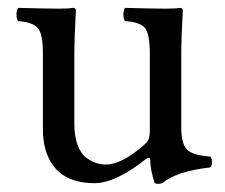

<svg xmlns="http://www.w3.org/2000/svg" viewBox="-20 -451 565 483"><path d="M216.8 9.8Q188 9.8 165.5 2.2Q143.1 -5.4 128.7 -18.1Q114.3 -30.8 105 -48.6Q95.7 -66.4 91.8 -85.4Q87.9 -104.5 87.9 -126V-317.9Q87.9 -365.2 75.4 -380.1Q63 -395 25.9 -397.9Q21.5 -402.3 21.5 -414.6Q21.5 -426.8 25.9 -431.2Q100.1 -429.2 127.9 -429.2Q153.3 -429.2 163.1 -431.2Q170.9 -431.2 170.9 -424.8Q167 -351.6 167 -321.8V-140.1Q167 -108.9 175 -86.9Q183.1 -64.9 196.3 -54.9Q209.5 -44.9 221.7 -41Q233.9 -37.1 247.1 -37.1Q285.2 -37.1 340.8 -85Q351.1 -93.8 354 -101.3Q356.9 -108.9 356.9 -124V-316.9Q356.9 -365.2 344.7 -380.4Q332.5 -395.5 294.9 -397.9Q290.5 -402.3 290.5 -414.6Q290.5 -426.8 294.9 -431.2Q369.1 -429.2 397 -429.2Q422.4 -429.2 432.1 -431.2Q439.9 -431.2 439.9 -424.8Q436 -351.6 436 -321.8V-129.9Q436 -90.8 449.5 -75.7Q462.9 -60.5 508.8 -57.1Q513.2 -52.7 513.2 -43.5Q513.2 -34.2 508.8 -29.8Q424.8 -20.5 388.2 9.8Q377.9 13.2 369.1 9.8Q357.9 -25.4 357.9 -48.8Q357.9 -52.2 356 -53.2Q354 -54.2 351.3 -53.2Q348.6 -52.2 346.2 -50.3Q271 9.8 216.8 9.8Z"/></svg>

Font: Linux Libertine G
Style: Regular
Weight: 400
Designer: Philipp H. Poll
Foundry: Philipp H. Poll
Version: Version 4.7.5